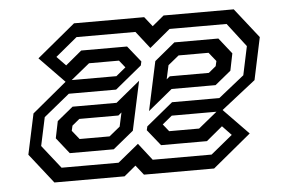

<svg xmlns="http://www.w3.org/2000/svg" viewBox="-43 -600 997 661"><g transform="rotate(-5 455.0 -270.0)"><path d="M119.5 0 38.5 -103 68.5 -243 188 -342 102 -430.5 234.5 -540H477L503.5 -506.5L544 -540H786.5L867.5 -437L836.5 -291L718 -198L804 -109.5L671.5 0H429L402.5 -33.5L362 0ZM148.5 -48.5H345.5L417.5 -107.5L463.5 -48.5H667L742 -110L711 -142.5L655 -96H496.5L452 -151.5L455 -164.5L547 -240H710.5L799.5 -311L820.5 -410L757.5 -492H560.5L489 -432.5L442.5 -492H239L164 -430L195 -398L251 -444.5H409.5L454 -389L451 -375.5L359 -300H195.5L106 -227L85 -129ZM465.5 -216.5 502 -386 573 -444.5H725L768.5 -389.5L756.5 -330.5L701.5 -285.5H549.5ZM377.5 -398.5H274L209.5 -346H364L397.5 -373.5ZM535.5 -320 547 -329.5H682L707.5 -350.5L711.5 -368L687 -398.5H583.5L546 -368ZM181 -96 137.5 -151 149.5 -209.5 204.5 -254.5H356.5L440.5 -323.5L404 -154L333 -96ZM219 -141.5H322.5L360 -172L370.5 -220L359 -210.5H224L198.5 -189.5L194.5 -172ZM632 -141.5 696.5 -194H542L508.5 -166.5L528.5 -141.5Z"/></g></svg>

Font: Tourney Expanded Medium
Style: Italic
Weight: 500
Width: 7
Italic angle: -12°
Designer: Tyler Finck
Foundry: Etcetera Type Co
Version: Version 1.010; ttfautohint (v1.8.3)